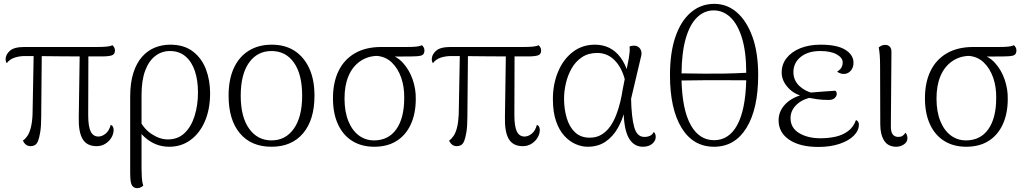

<svg xmlns="http://www.w3.org/2000/svg" viewBox="-20 -749 5327 997"><path d="M482 10Q431 10 409 -27Q387 -64 389 -141L394 -482H439L438 -152Q438 -92 451 -66Q464 -40 491 -40Q510 -40 528.5 -55Q547 -70 555 -101Q564 -97 567 -89.5Q570 -82 570 -74Q570 -54 558.5 -34.5Q547 -15 527 -2.5Q507 10 482 10ZM139 10Q112 10 99 -19Q112 -28 122.5 -43.5Q133 -59 140 -86Q147 -113 149 -154L155 -480H197L194 -144Q194 -94 189 -63.5Q184 -33 177.5 -17Q171 -1 161 4.5Q151 10 139 10ZM15 -421Q9 -430 9 -441Q9 -465 31 -485Q53 -505 106 -505H484Q515 -505 534.5 -507Q554 -509 564 -514Q568 -511 572.5 -503.5Q577 -496 577 -487Q577 -467 560.5 -461.5Q544 -456 508 -456Q457 -456 405 -456Q353 -456 302.5 -456.5Q252 -457 203 -457.5Q154 -458 109 -458Q82 -458 56.5 -450Q31 -442 15 -421Z M694 228Q681 228 673 222Q665 216 661.5 205Q658 194 657 179.5Q656 165 656 149V-246Q656 -319 672.5 -370.5Q689 -422 718 -454.5Q747 -487 784.5 -502Q822 -517 864 -517Q936 -517 982 -481.5Q1028 -446 1049.5 -389Q1071 -332 1071 -265Q1071 -183 1044.5 -120.5Q1018 -58 970 -22.5Q922 13 859 13Q799 13 751 -21Q703 -55 675 -113L696 -144Q721 -84 765 -54.5Q809 -25 851 -25Q904 -25 938.5 -58Q973 -91 990.5 -147Q1008 -203 1008 -269Q1008 -332 992 -380Q976 -428 943.5 -456Q911 -484 862 -484Q820 -484 786.5 -458.5Q753 -433 734 -382.5Q715 -332 715 -256V126Q715 148 716.5 173Q718 198 724 214Q721 218 712.5 223Q704 228 694 228Z M1390 13Q1284 13 1225.5 -57Q1167 -127 1167 -252Q1167 -336 1194 -395Q1221 -454 1271.5 -485.5Q1322 -517 1391 -517Q1460 -517 1509 -485.5Q1558 -454 1585.5 -395Q1613 -336 1613 -252Q1613 -127 1554 -57Q1495 13 1390 13ZM1390 -20Q1463 -20 1506 -81Q1549 -142 1549 -252Q1549 -363 1506.5 -423.5Q1464 -484 1390 -484Q1316 -484 1273 -423.5Q1230 -363 1230 -252Q1230 -142 1273.5 -81Q1317 -20 1390 -20Z M1923 13Q1858 13 1810 -16.5Q1762 -46 1735.5 -102.5Q1709 -159 1709 -239Q1709 -321 1738 -380.5Q1767 -440 1823 -472.5Q1879 -505 1960 -505H2094Q2124 -505 2142.5 -507Q2161 -509 2171 -514Q2175 -511 2179.5 -504Q2184 -497 2184 -487Q2184 -466 2168.5 -461Q2153 -456 2120 -456L2002 -455L1945 -459Q1891 -459 1851 -431.5Q1811 -404 1790 -355Q1769 -306 1769 -238Q1769 -169 1789 -120Q1809 -71 1843.5 -45.5Q1878 -20 1922 -20Q1997 -20 2038 -78Q2079 -136 2079 -240Q2080 -297 2063.5 -345Q2047 -393 2014.5 -424.5Q1982 -456 1934 -459L1994 -467Q2039 -459 2072 -423Q2105 -387 2122.5 -337Q2140 -287 2139 -235Q2139 -160 2113.5 -104Q2088 -48 2040 -17.5Q1992 13 1923 13Z M2695 10Q2644 10 2622 -27Q2600 -64 2602 -141L2607 -482H2652L2651 -152Q2651 -92 2664 -66Q2677 -40 2704 -40Q2723 -40 2741.5 -55Q2760 -70 2768 -101Q2777 -97 2780 -89.5Q2783 -82 2783 -74Q2783 -54 2771.5 -34.5Q2760 -15 2740 -2.5Q2720 10 2695 10ZM2352 10Q2325 10 2312 -19Q2325 -28 2335.5 -43.5Q2346 -59 2353 -86Q2360 -113 2362 -154L2368 -480H2410L2407 -144Q2407 -94 2402 -63.5Q2397 -33 2390.5 -17Q2384 -1 2374 4.5Q2364 10 2352 10ZM2228 -421Q2222 -430 2222 -441Q2222 -465 2244 -485Q2266 -505 2319 -505H2697Q2728 -505 2747.5 -507Q2767 -509 2777 -514Q2781 -511 2785.5 -503.5Q2790 -496 2790 -487Q2790 -467 2773.5 -461.5Q2757 -456 2721 -456Q2670 -456 2618 -456Q2566 -456 2515.5 -456.5Q2465 -457 2416 -457.5Q2367 -458 2322 -458Q2295 -458 2269.5 -450Q2244 -442 2228 -421Z M3031 13Q3001 13 2969.5 -0.5Q2938 -14 2911 -43Q2884 -72 2867.5 -119.5Q2851 -167 2851 -235Q2851 -311 2877.5 -375.5Q2904 -440 2953.5 -478.5Q3003 -517 3069 -517Q3111 -517 3144 -500.5Q3177 -484 3201.5 -451.5Q3226 -419 3242 -369L3227 -326Q3212 -393 3174 -433.5Q3136 -474 3081 -474Q3035 -474 3002 -452Q2969 -430 2948.5 -394Q2928 -358 2918.5 -316.5Q2909 -275 2909 -237Q2909 -182 2923 -135.5Q2937 -89 2966.5 -61.5Q2996 -34 3042 -34Q3078 -34 3104.5 -50.5Q3131 -67 3149.5 -94Q3168 -121 3180.5 -154Q3193 -187 3201 -220.5Q3209 -254 3213 -282L3245 -445Q3248 -465 3249.5 -479Q3251 -493 3249 -507Q3252 -509 3258.5 -510.5Q3265 -512 3271 -512Q3287 -512 3297 -503.5Q3307 -495 3310 -482Q3313 -469 3308 -452L3257 -236Q3259 -142 3273 -90Q3287 -38 3326 -38Q3343 -38 3355.5 -44Q3368 -50 3375 -64Q3385 -55 3385 -38Q3385 -18 3367 -2.5Q3349 13 3318 13Q3271 13 3245 -32.5Q3219 -78 3218 -181L3224 -175Q3212 -126 3187.5 -83Q3163 -40 3124.5 -13.5Q3086 13 3031 13Z M3689 -729Q3755 -729 3806 -685Q3857 -641 3887 -558.5Q3917 -476 3917 -359Q3917 -184 3856.5 -85.5Q3796 13 3688 13Q3579 13 3519 -85.5Q3459 -184 3459 -359Q3459 -476 3487.5 -558.5Q3516 -641 3568 -685Q3620 -729 3689 -729ZM3686 -695Q3637 -695 3599.5 -658.5Q3562 -622 3541 -549.5Q3520 -477 3519 -368Q3585 -367 3638 -366.5Q3691 -366 3743 -367Q3795 -368 3855 -371Q3855 -479 3833 -551Q3811 -623 3773 -659Q3735 -695 3686 -695ZM3688 -21Q3765 -21 3808 -99.5Q3851 -178 3855 -332Q3797 -332 3746.5 -332.5Q3696 -333 3642.5 -332.5Q3589 -332 3519 -331Q3523 -178 3567 -99.5Q3611 -21 3688 -21Z M4230 14Q4133 14 4078 -23.5Q4023 -61 4023 -124Q4023 -170 4056 -206Q4089 -242 4152 -259L4161 -247Q4107 -256 4073 -293Q4039 -330 4039 -372Q4039 -415 4064.5 -447.5Q4090 -480 4135.5 -498.5Q4181 -517 4241 -517Q4327 -517 4369.5 -490.5Q4412 -464 4412 -423Q4412 -398 4397.5 -381.5Q4383 -365 4361 -365Q4352 -365 4342.5 -368.5Q4333 -372 4327 -377Q4344 -388 4350 -399.5Q4356 -411 4356 -424Q4356 -449 4325 -466.5Q4294 -484 4239 -484Q4176 -484 4138 -453.5Q4100 -423 4100 -375Q4100 -332 4130.5 -303Q4161 -274 4204 -265L4205 -245Q4150 -237 4117.5 -206.5Q4085 -176 4085 -136Q4085 -85 4129.5 -58Q4174 -31 4241 -31Q4281 -31 4318 -39Q4355 -47 4383.5 -68Q4412 -89 4425 -126Q4433 -122 4436.5 -116Q4440 -110 4440 -103Q4440 -71 4413.5 -44.5Q4387 -18 4339.5 -2Q4292 14 4230 14ZM4283 -230Q4251 -230 4225.5 -233.5Q4200 -237 4180 -241L4185 -268Q4221 -271 4253 -273.5Q4285 -276 4318 -278Q4325 -271 4325 -262Q4325 -250 4314.5 -240Q4304 -230 4283 -230Z M4634 13Q4591 13 4571 -19Q4551 -51 4551 -103L4550 -408Q4550 -442 4548 -465Q4546 -488 4543 -503Q4551 -509 4558.5 -512.5Q4566 -516 4577 -516Q4591 -516 4600.5 -506.5Q4610 -497 4609 -475L4606 -98Q4605 -66 4615 -52Q4625 -38 4645 -38Q4658 -38 4666.5 -43.5Q4675 -49 4682 -60Q4687 -54 4689.5 -46.5Q4692 -39 4692 -32Q4692 -11 4673.5 1Q4655 13 4634 13Z M4997 13Q4932 13 4884 -16.5Q4836 -46 4809.5 -102.5Q4783 -159 4783 -239Q4783 -321 4812 -380.5Q4841 -440 4897 -472.5Q4953 -505 5034 -505H5168Q5198 -505 5216.5 -507Q5235 -509 5245 -514Q5249 -511 5253.5 -504Q5258 -497 5258 -487Q5258 -466 5242.5 -461Q5227 -456 5194 -456L5076 -455L5019 -459Q4965 -459 4925 -431.5Q4885 -404 4864 -355Q4843 -306 4843 -238Q4843 -169 4863 -120Q4883 -71 4917.5 -45.5Q4952 -20 4996 -20Q5071 -20 5112 -78Q5153 -136 5153 -240Q5154 -297 5137.5 -345Q5121 -393 5088.5 -424.5Q5056 -456 5008 -459L5068 -467Q5113 -459 5146 -423Q5179 -387 5196.5 -337Q5214 -287 5213 -235Q5213 -160 5187.5 -104Q5162 -48 5114 -17.5Q5066 13 4997 13Z"/></svg>

Font: Arima Thin Light
Style: Regular
Weight: 300
Version: Version 1.100